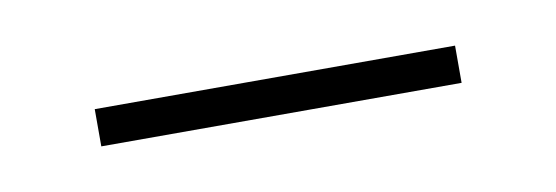

<svg xmlns="http://www.w3.org/2000/svg" viewBox="-23 -335 368 127"><g transform="rotate(-10 161.0 -271.5)"><path d="M40 -284H282V-259H40Z"/></g></svg>

Font: Noto Sans UI Thin
Style: Regular
Weight: 250
Designer: Monotype Design Team
Foundry: Monotype Imaging Inc.
Version: Version 1.001